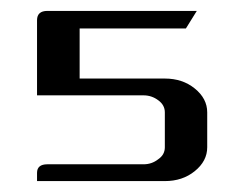

<svg xmlns="http://www.w3.org/2000/svg" viewBox="-20 -332 448 352"><path d="M47.9 0V-15.1Q47.9 -30.8 66.9 -30.8H243.2Q258.3 -30.8 270 -40Q282.2 -48.3 282.2 -62V-126Q282.2 -139.2 270.5 -147.9Q258.3 -157.2 243.2 -157.2H47.9V-294.9Q47.9 -312 66.9 -312H340.8L320.8 -279.8H126V-188H282.2Q314.5 -188 336.9 -169.9Q359.9 -151.4 359.9 -126V-62Q359.9 -36.6 336.9 -18.1Q314.5 0 282.2 0Z"/></svg>

Font: Hhenum
Style: Regular
Weight: 400
Designer: T. Christopher White
Version: Version 1.0